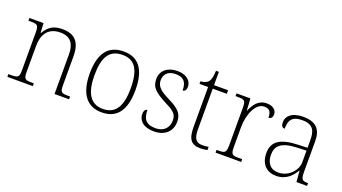

<svg xmlns="http://www.w3.org/2000/svg" viewBox="-55 -1142 2915 1637"><g transform="rotate(20 1402.5 -323.5)"><path d="M36 0H267V-25H253C187 -25 176 -30 176 -97V-331C176 -419 210 -510 333 -510C430 -510 464 -449 464 -361V0H596V-25H583C516 -25 506 -30 506 -98V-356C506 -483 454 -543 341 -543C269 -543 219 -522 178 -450H174L169 -536H41V-511H64C121 -511 134 -505 134 -439V-98C134 -30 123 -25 56 -25H36Z M893 10C1029 10 1101 -79 1101 -267C1101 -458 1027 -543 897 -543C758 -543 686 -454 686 -267C686 -79 764 10 893 10ZM893 -21C778 -21 729 -111 729 -267C729 -430 776 -512 897 -512C1009 -512 1058 -434 1058 -267C1058 -116 1015 -21 893 -21Z M1371 10C1464 10 1528 -46 1528 -134C1528 -199 1503 -238 1401 -289C1318 -330 1274 -360 1274 -421C1274 -474 1307 -513 1379 -513C1444 -513 1480 -484 1480 -402C1501 -402 1512 -419 1512 -447C1512 -492 1475 -543 1384 -543C1293 -543 1235 -493 1235 -418C1235 -342 1274 -308 1387 -249C1473 -207 1489 -180 1489 -131C1489 -70 1449 -20 1372 -20C1280 -20 1255 -68 1255 -143C1239 -143 1225 -129 1225 -95C1225 -45 1261 10 1371 10Z M1789 10C1810 10 1833 8 1853 3V-26C1832 -22 1816 -21 1794 -21C1740 -21 1716 -52 1716 -134V-504H1844V-536H1716V-657H1690C1688 -595 1677 -566 1662 -551C1647 -537 1624 -528 1596 -528V-504H1674V-142C1674 -30 1707 10 1789 10Z M1925 0H2158V-25H2125C2068 -25 2055 -30 2055 -100V-280C2055 -393 2105 -511 2182 -511C2226 -511 2247 -492 2247 -434C2272 -434 2283 -452 2283 -475C2283 -515 2250 -544 2194 -544C2115 -544 2079 -485 2055 -427H2053L2046 -536H1920V-511H1935C2002 -511 2013 -506 2013 -439V-101C2013 -30 1999 -25 1943 -25H1925Z M2477 10C2572 10 2621 -54 2648 -100H2651L2659 0H2755V-25H2749C2697 -25 2690 -40 2690 -111V-383C2690 -485 2644 -543 2526 -543C2415 -543 2375 -490 2375 -443C2375 -408 2386 -393 2409 -393C2409 -467 2431 -513 2526 -513C2632 -513 2648 -454 2648 -371V-307L2565 -304C2406 -299 2333 -252 2333 -147C2333 -39 2396 10 2477 10ZM2485 -23C2407 -23 2375 -78 2375 -145C2375 -225 2420 -273 2567 -278L2648 -281V-174C2648 -104 2578 -23 2485 -23Z"/></g></svg>

Font: Noto Serif Telugu ExtraLight
Style: Regular
Weight: 200
Designer: Jelle Bosma - Monotype Design Team
Foundry: Monotype Imaging Inc.
Version: Version 2.005